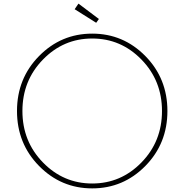

<svg xmlns="http://www.w3.org/2000/svg" viewBox="-20 -1026 1020 1062"><path d="M393 -975 414 -1006 527 -921 512 -900ZM217.5 -696.5Q104 -580 104 -412Q104 -244 217.5 -127.5Q331 -11 490 -11Q649 -11 762.5 -127.5Q876 -244 876 -412Q876 -580 762.5 -696.5Q649 -813 490 -813Q331 -813 217.5 -696.5ZM196 -108Q74 -232 74 -412Q74 -592 196 -716Q318 -840 490 -840Q662 -840 784 -716Q906 -592 906 -412Q906 -232 784 -108Q662 16 490 16Q318 16 196 -108Z"/></svg>

Font: Spartan MB
Style: Regular
Weight: 250
Designer: Matt Bailey
Foundry: Matt Bailey
Version: Version 1.000